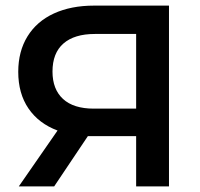

<svg xmlns="http://www.w3.org/2000/svg" viewBox="-20 -664 713 684"><path d="M582 -644V0H465V-179H305H293L173 0H47L185 -199Q118 -224 81.5 -277.5Q45 -331 45 -408Q45 -481 78 -534.5Q111 -588 172 -616Q233 -644 315 -644ZM167 -409Q167 -346 204.5 -311.5Q242 -277 314 -277H465V-543H318Q245 -543 206 -509Q167 -475 167 -409Z"/></svg>

Font: Montserrat Ace
Style: Bold
Weight: 600
Designer: Julieta Ulanovsky
Foundry: Julieta Ulanovsky
Version: Version 1